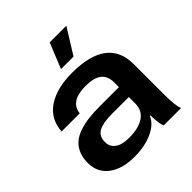

<svg xmlns="http://www.w3.org/2000/svg" viewBox="-203 -875 1020 1020"><g transform="rotate(-45 306.5 -365.5)"><path d="M221.2 8.8Q131.8 8.8 77.9 -31.7Q23.9 -72.3 23.9 -144Q23.9 -184.1 37.1 -213.9Q50.3 -243.7 72.5 -262.2Q94.7 -280.8 128.2 -292Q161.6 -303.2 198 -307.6Q234.4 -312 279.8 -312H425.8V-348.1Q425.8 -396 396 -418.9Q366.2 -441.9 305.2 -441.9Q189.5 -441.9 180.2 -360.8H43.9Q49.8 -449.2 118.9 -495.6Q188 -542 303.2 -542Q567.9 -542 567.9 -342.8V-118.2Q567.9 -27.3 581.1 0H450.2Q439.5 -22.5 438 -87.9H434.1Q416 -43.9 358.9 -17.6Q301.8 8.8 221.2 8.8ZM167 -158.2Q167 -122.6 194.3 -102.8Q221.7 -83 274.9 -83Q345.2 -83 385.5 -109.9Q425.8 -136.7 425.8 -189.9V-237.8H301.8Q233.9 -237.8 200.4 -220.5Q167 -203.1 167 -158.2ZM275.9 -597.2 334 -740.2H459L370.1 -597.2Z"/></g></svg>

Font: Lumene Sans Expanded
Style: Bold
Weight: 600
Width: 7
Designer: Deni Anggara
Version: Version 1.003;Glyphs 3.1.2 (3151)